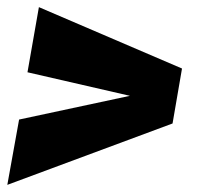

<svg xmlns="http://www.w3.org/2000/svg" viewBox="-24 -512 560 538"><path d="M-3.5 6 29.5 -177 340 -243.5 53 -309.5 85 -492 486 -320 459.5 -166Z"/></svg>

Font: Anybody ExtraExpanded ExtraBold
Style: Italic
Weight: 800
Width: 8
Italic angle: -10°
Designer: Tyler Finck
Foundry: Etcetera Type Company
Version: Version 1.010; ttfautohint (v1.8.3) -l 8 -r 50 -G 200 -x 14 